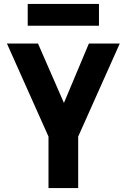

<svg xmlns="http://www.w3.org/2000/svg" viewBox="-20 -950 640 970"><path d="M225 0V-260L15 -730H172L303 -430L429 -730H585L375 -260V0ZM120 -820V-930H480V-820Z"/></svg>

Font: Tiny ExtraBold
Style: Regular
Weight: 800
Designer: Philipp Nurullin, Konstantin Bulenkov
Foundry: JetBrains
Version: Version 2.251; ttfautohint (v1.8.4.7-5d5b)